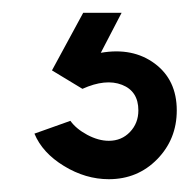

<svg xmlns="http://www.w3.org/2000/svg" viewBox="-20 -20 296 300"><path d="M150 260Q113.8 260 80 239.4Q46.2 218.8 33.8 188.8L90 168.8Q98.8 181.2 116.2 190.6Q133.8 200 150 200Q170 200 183.1 186.2Q196.2 172.5 196.2 152.5Q196.2 122.5 170.6 112.5Q145 102.5 108.8 118.8L61.2 90L110 0H170L137.5 62.5Q187.5 53.8 221.9 79.4Q256.2 105 256.2 152.5Q256.2 197.5 225.6 228.8Q195 260 150 260Z"/></svg>

Font: Now Alt Medium
Style: Regular
Weight: 500
Designer: Alfredo Marco Pradil
Foundry: Alfredo Marco Pradil
Version: Version 1.002;PS 001.002;hotconv 1.0.88;makeotf.lib2.5.64775